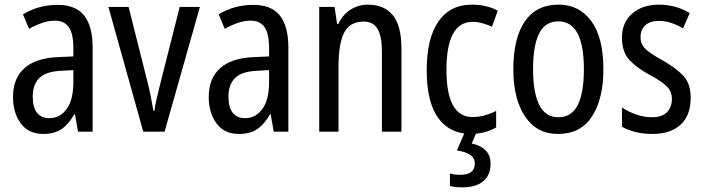

<svg xmlns="http://www.w3.org/2000/svg" viewBox="-20 -567 3029 827"><path d="M228 -546Q307 -546 343 -499.5Q379 -453 379 -363V0H316L303 -75H300Q276 -32 245 -11Q214 10 166 10Q103 10 69.5 -35.5Q36 -81 36 -150Q36 -229 85 -273Q134 -317 229 -321L296 -324V-359Q296 -422 276.5 -450Q257 -478 217 -478Q190 -478 162 -468.5Q134 -459 105 -443L79 -505Q111 -525 148.5 -535.5Q186 -546 228 -546ZM296 -265 242 -262Q178 -259 149.5 -231Q121 -203 121 -151Q121 -103 140 -80.5Q159 -58 192 -58Q239 -58 267.5 -98Q296 -138 296 -213Z M597 0 447 -537H534L614 -219Q622 -188 629 -153.5Q636 -119 641 -89H645Q647 -108 654.5 -140Q662 -172 670 -205L754 -537H841L689 0Z M1071 -546Q1150 -546 1186 -499.5Q1222 -453 1222 -363V0H1159L1146 -75H1143Q1119 -32 1088 -11Q1057 10 1009 10Q946 10 912.5 -35.5Q879 -81 879 -150Q879 -229 928 -273Q977 -317 1072 -321L1139 -324V-359Q1139 -422 1119.5 -450Q1100 -478 1060 -478Q1033 -478 1005 -468.5Q977 -459 948 -443L922 -505Q954 -525 991.5 -535.5Q1029 -546 1071 -546ZM1139 -265 1085 -262Q1021 -259 992.5 -231Q964 -203 964 -151Q964 -103 983 -80.5Q1002 -58 1035 -58Q1082 -58 1110.5 -98Q1139 -138 1139 -213Z M1564 -547Q1635 -547 1672 -501.5Q1709 -456 1709 -360V0H1625V-347Q1625 -410 1606.5 -442Q1588 -474 1547 -474Q1487 -474 1462.5 -426.5Q1438 -379 1438 -279V0H1355V-537H1421L1432 -464H1437Q1456 -504 1490 -525.5Q1524 -547 1564 -547Z M2009 10Q1918 10 1868 -58Q1818 -126 1818 -265Q1818 -402 1868.5 -474.5Q1919 -547 2012 -547Q2046 -547 2074.5 -540Q2103 -533 2124 -521L2099 -452Q2079 -461 2057.5 -467Q2036 -473 2016 -473Q1903 -473 1903 -266Q1903 -63 2015 -63Q2043 -63 2068 -70Q2093 -77 2117 -89V-18Q2095 -5 2066.5 2.5Q2038 10 2009 10ZM2093 138Q2093 187 2061.5 213.5Q2030 240 1971 240Q1937 240 1918 234V180Q1937 186 1963 186Q2025 186 2025 138Q2025 112 2004 99Q1983 86 1948 81L1983 0H2034L2012 51Q2050 59 2071.5 80.5Q2093 102 2093 138Z M2579 -269Q2579 -141 2530 -65.5Q2481 10 2383 10Q2292 10 2241.5 -65.5Q2191 -141 2191 -269Q2191 -402 2240.5 -474.5Q2290 -547 2386 -547Q2475 -547 2527 -476Q2579 -405 2579 -269ZM2276 -269Q2276 -169 2302.5 -115.5Q2329 -62 2385 -62Q2442 -62 2468.5 -114.5Q2495 -167 2495 -269Q2495 -370 2468 -422.5Q2441 -475 2385 -475Q2328 -475 2302 -422.5Q2276 -370 2276 -269Z M2955 -145Q2955 -70 2911.5 -30Q2868 10 2791 10Q2749 10 2716.5 1.5Q2684 -7 2659 -21V-104Q2684 -87 2718.5 -74.5Q2753 -62 2789 -62Q2830 -62 2852 -83Q2874 -104 2874 -141Q2874 -172 2853.5 -193.5Q2833 -215 2781 -243Q2725 -273 2692 -307.5Q2659 -342 2659 -405Q2659 -470 2703 -508.5Q2747 -547 2819 -547Q2856 -547 2889 -537.5Q2922 -528 2951 -511L2922 -445Q2898 -459 2872 -468Q2846 -477 2818 -477Q2780 -477 2759.5 -458Q2739 -439 2739 -408Q2739 -376 2760 -356Q2781 -336 2834 -307Q2889 -276 2922 -242Q2955 -208 2955 -145Z"/></svg>

Font: Avrile Sans Condensed
Style: Regular
Weight: 400
Width: 3
Designer: Monotype Design Team
Foundry: Monotype Imaging Inc.
Version: Version 2.001;September 10, 2019;FontCreator 11.5.0.2425 64-